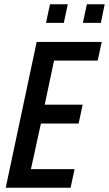

<svg xmlns="http://www.w3.org/2000/svg" viewBox="-20 -886 514 906"><path d="M7 0 153 -688H460L441 -600H235L191 -392H370L351 -303H173L126 -88H332L313 0ZM371 -778 390 -866H474L456 -778ZM197 -778 216 -866H300L281 -778Z"/></svg>

Font: Saira Condensed Medium
Style: Italic
Weight: 500
Width: 3
Italic angle: -12°
Designer: Hector Gatti with collaboration of the Omnibus-Type team
Foundry: Omnibus-Type
Version: Version 1.101